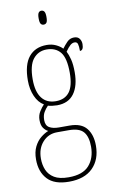

<svg xmlns="http://www.w3.org/2000/svg" viewBox="-105 -791 637 1085"><g transform="rotate(-10 213.5 -248.5)"><path d="M201 241Q117 241 77.5 198.5Q38 156 38 85Q38 42 53 12Q68 -18 90.5 -36Q113 -54 134 -62Q119 -69 107.5 -85Q96 -101 96 -131Q96 -158 109.5 -179.5Q123 -201 136 -214Q105 -232 87.5 -272Q70 -312 70 -362Q70 -453 106.5 -497.5Q143 -542 209 -542Q238 -542 261.5 -531Q285 -520 299 -505Q312 -523 328.5 -540Q345 -557 369 -557Q390 -557 400 -543.5Q410 -530 410 -512Q410 -476 389 -476Q389 -504 385 -516.5Q381 -529 367 -529Q354 -529 342 -518.5Q330 -508 314 -485Q324 -466 331.5 -437Q339 -408 339 -363Q339 -285 306.5 -240.5Q274 -196 209 -196Q198 -196 181.5 -198Q165 -200 157 -203Q143 -189 132.5 -171Q122 -153 122 -126Q122 -95 142.5 -83Q163 -71 197 -71H258Q325 -71 355 -33.5Q385 4 385 66Q385 146 337.5 193.5Q290 241 201 241ZM206 -220Q258 -220 284.5 -255Q311 -290 311 -365Q311 -449 283.5 -483Q256 -517 204 -517Q157 -517 127.5 -481Q98 -445 98 -364Q98 -293 126 -256.5Q154 -220 206 -220ZM203 216Q284 216 320.5 174.5Q357 133 357 67Q357 10 333 -18Q309 -46 249 -46H182Q132 -46 99 -9.5Q66 27 66 85Q66 121 78.5 150.5Q91 180 120.5 198Q150 216 203 216ZM213 -658Q203 -658 197 -666Q191 -674 191 -698Q191 -721 197 -729.5Q203 -738 213 -738Q224 -738 230 -729.5Q236 -721 236 -698Q236 -674 230 -666Q224 -658 213 -658Z"/></g></svg>

Font: Noto Serif Thai Condensed Thin
Style: Regular
Weight: 100
Width: 3
Designer: Monotype Design Team
Foundry: Monotype Imaging Inc.
Version: Version 2.001; ttfautohint (v1.8.4.7-5d5b)